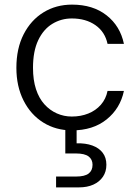

<svg xmlns="http://www.w3.org/2000/svg" viewBox="-20 -553 608 832"><path d="M292 12Q222 12 167.5 -22Q113 -56 82 -117.5Q51 -179 51 -259Q51 -343 82.5 -404.5Q114 -466 168.5 -499.5Q223 -533 292 -533Q383 -533 442 -486.5Q501 -440 517 -363H446Q435 -415 393.5 -444Q352 -473 291 -473Q245 -473 206.5 -449.5Q168 -426 145.5 -378.5Q123 -331 123 -259Q123 -206 136 -166.5Q149 -127 172.5 -101Q196 -75 226.5 -61.5Q257 -48 291 -48Q330 -48 362.5 -61Q395 -74 417 -99Q439 -124 446 -159H517Q501 -83 442 -35.5Q383 12 292 12ZM223 259V212H309Q347 212 364 199Q381 186 381 161Q381 138 364 125Q347 112 309 112H263V-6H312V68Q351 67 380 77.5Q409 88 425 109Q441 130 441 161Q441 191 426 213Q411 235 384.5 247Q358 259 322 259Z"/></svg>

Font: DM Sans 10pt Light
Style: Regular
Weight: 300
Version: Version 4.004;gftools[0.9.30]